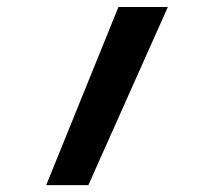

<svg xmlns="http://www.w3.org/2000/svg" viewBox="-20 -538 626 558"><path d="M114.3 0 324.2 -517.6H467.8L236.8 0Z"/></svg>

Font: Cascadia Code NF
Style: Bold
Weight: 700
Monospace: yes
Designer: Aaron Bell
Foundry: Saja Typeworks
Version: Version 2404.023; ttfautohint (v1.8.4)